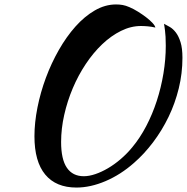

<svg xmlns="http://www.w3.org/2000/svg" viewBox="-20 -760 841 864"><path d="M562 -728Q581 -720 601 -707.5Q621 -695 638 -682Q655 -669 666.5 -656.5Q678 -644 679 -636Q662 -640 645 -641.5Q628 -643 614 -643Q569 -643 524.5 -621Q480 -599 440 -561Q400 -523 366 -472Q332 -421 307.5 -363Q283 -305 269 -243Q255 -181 255 -121Q255 -43 281 -5Q307 33 357 33Q381 33 409 23.5Q437 14 466 -3Q495 -20 523 -44Q551 -68 575 -97Q610 -139 638 -192.5Q666 -246 685.5 -306Q705 -366 715.5 -429.5Q726 -493 726 -554Q726 -578 725 -594.5Q724 -611 722.5 -622.5Q721 -634 720 -641Q719 -648 718 -653Q730 -647 744.5 -638.5Q759 -630 771.5 -613.5Q784 -597 792.5 -570Q801 -543 801 -500Q801 -430 784.5 -362.5Q768 -295 738.5 -234Q709 -173 669 -120Q629 -67 583 -27Q523 26 455 55Q387 84 324 84Q232 84 183.5 25.5Q135 -33 135 -147Q135 -208 148.5 -276Q162 -344 186.5 -410Q211 -476 245 -535.5Q279 -595 319.5 -640.5Q360 -686 406.5 -713Q453 -740 502 -740Q518 -740 532 -737.5Q546 -735 562 -728Z"/></svg>

Font: Kaushan Script
Style: Regular
Weight: 400
Designer: Pablo Impallari
Foundry: Pablo Impallari
Version: Version 1.002